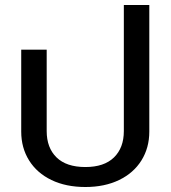

<svg xmlns="http://www.w3.org/2000/svg" viewBox="-20 -734 683 769"><path d="M65 -207V-535H167V-209Q167 -142 206.5 -103.5Q246 -65 322 -65Q397 -65 436.5 -103.5Q476 -142 476 -209V-714H578V-207Q578 -142 546.5 -91.5Q515 -41 457 -13Q399 15 322 15Q244 15 186 -13Q128 -41 96.5 -91.5Q65 -142 65 -207Z"/></svg>

Font: Prompt
Style: Regular
Weight: 400
Designer: Katatrad Team
Foundry: CadsonDemak
Version: Version 1.001